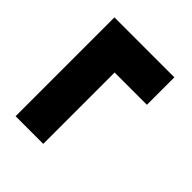

<svg xmlns="http://www.w3.org/2000/svg" viewBox="-50 -702 761 761"><g transform="rotate(-45 330.0 -322.0)"><path d="M448 -154H602V-490H48V-335H448Z"/></g></svg>

Font: Archivo Black
Style: Regular
Weight: 900
Designer: Hector Gatti
Foundry: Omnibus-Type
Version: Version 2.001